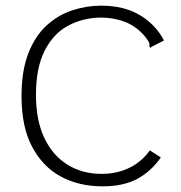

<svg xmlns="http://www.w3.org/2000/svg" viewBox="-20 -648 640 678"><path d="M342 10Q259 10 195 -24.5Q131 -59 93.5 -129.5Q56 -200 56 -308Q56 -398 80 -459.5Q104 -521 144.5 -558Q185 -595 235 -611.5Q285 -628 337 -628Q418 -628 474 -594.5Q530 -561 559 -505L518 -484L510 -479L507 -486Q509 -492 506 -498.5Q503 -505 493 -518Q462 -555 422 -570.5Q382 -586 335 -586Q272 -585 220 -557Q168 -529 137.5 -468.5Q107 -408 107 -313Q107 -224 136 -162Q165 -100 217.5 -67Q270 -34 339 -34Q393 -34 437 -55.5Q481 -77 509 -117L548 -92Q513 -42 464 -16Q415 10 342 10Z"/></svg>

Font: Inconsolata Expanded Light
Style: Regular
Weight: 300
Width: 7
Monospace: yes
Designer: Raph Levien, Cyreal, Brenton Simpson
Foundry: Raph Levien, Cyreal, Google
Version: Version 3.001; ttfautohint (v1.8.2.53-6de2)